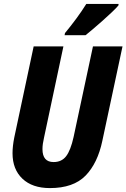

<svg xmlns="http://www.w3.org/2000/svg" viewBox="-20 -951 646 981"><path d="M235 10Q145 10 94.5 -38Q44 -86 44 -168Q44 -204 53 -249L152 -714H304L205 -248Q201 -231 199 -216.5Q197 -202 197 -189Q197 -123 254 -123Q295 -123 318 -153Q341 -183 356 -251L455 -714H606L503 -232Q479 -117 417 -53.5Q355 10 235 10ZM312 -782Q341 -817 369.5 -855.5Q398 -894 421 -931H586L585 -923Q574 -910 552 -889Q530 -868 504 -845Q478 -822 454.5 -802Q431 -782 417 -771H310Z"/></svg>

Font: Noto Sans Condensed ExtraBold
Style: Italic
Weight: 800
Width: 3
Italic angle: -12°
Designer: Monotype Design Team
Foundry: Monotype Imaging Inc.
Version: Version 2.013; ttfautohint (v1.8.4.7-5d5b)